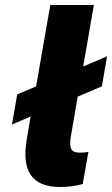

<svg xmlns="http://www.w3.org/2000/svg" viewBox="-20 -740 450 771"><path d="M222 11C255 11 287 6 312 -1L335 -130C324 -128 313 -127 302 -127C262 -127 256 -146 266 -201L292 -352L389 -393L410 -514L314 -473L357 -720H182L125 -393L49 -361L28 -240L103 -272L88 -184C65 -53 108 11 222 11Z"/></svg>

Font: Fixel Display ExtraBold
Style: Italic
Weight: 800
Italic angle: -10°
Designer: AlfaBravo + MacPaw
Foundry: Kyrylo Tkachov, Marchela Mozhyna, Serhii Makarenko, Maria Weinstein, Zakhar Kryvoshyya
Version: Version 1.210;Glyphs 3.2 (3217)